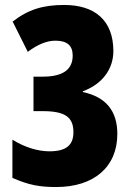

<svg xmlns="http://www.w3.org/2000/svg" viewBox="-20 -744 535 774"><path d="M437 -538C437 -663 361 -724 239 -724C154 -724 94 -706 31 -657L92 -535C132 -565 169 -580 203 -580C250 -580 273 -561 273 -520C273 -463 233 -435 152 -435H115V-296H151C241 -296 276 -273 276 -211C276 -158 246 -134 179 -134C135 -134 81 -149 30 -181V-27C95 2 141 10 206 10C359 10 453 -71 453 -204C453 -297 407 -353 314 -373V-376C393 -405 437 -466 437 -538Z"/></svg>

Font: Noto Sans Lao Looped ExtraCondensed Black
Style: Regular
Weight: 900
Width: 2
Designer: Mark Frömberg, Ben Mitchell
Foundry: The Fontpad Ltd
Version: Version 1.002